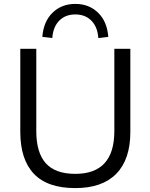

<svg xmlns="http://www.w3.org/2000/svg" viewBox="-20 -955 770 984"><path d="M366 9Q223 9 153.5 -64.5Q84 -138 84 -279V-705H166V-283Q166 -173 214.5 -118.5Q263 -64 366 -64Q566 -64 566 -283V-705H648V-279Q648 -138 576 -64.5Q504 9 366 9ZM248 -760 197 -766Q203 -845 249.5 -890Q296 -935 366 -935Q436 -935 482.5 -890Q529 -845 535 -766L484 -760Q480 -817 448.5 -849Q417 -881 366 -881Q315 -881 283.5 -849Q252 -817 248 -760Z"/></svg>

Font: Mulish
Style: Regular
Weight: 400
Designer: Vernon Adams
Foundry: Vernon Adams
Version: Version 3.603; ttfautohint (v1.8.3)